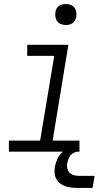

<svg xmlns="http://www.w3.org/2000/svg" viewBox="-20 -752 540 952"><path d="M24 0V-55H179L249 -475H115V-530H319L241 -55H374V0ZM306 -628Q294 -628 282.5 -632.5Q271 -637 264 -646Q257 -655 255 -667.5Q253 -680 255 -693Q256 -701 260.5 -709.5Q265 -718 272.5 -723Q280 -728 289 -730Q298 -732 306 -732Q319 -732 330.5 -727.5Q342 -723 349 -714Q356 -705 358 -692.5Q360 -680 358 -667Q356 -659 351.5 -650.5Q347 -642 339.5 -637Q332 -632 323.5 -630Q315 -628 306 -628ZM364 180Q348 180 332.5 178Q317 176 303 171Q289 166 277.5 157Q266 148 259 135Q252 122 251 106.5Q250 91 252 75Q256 54 265.5 34Q275 14 292.5 -0.5Q310 -15 331.5 -21.5Q353 -28 373 -28L369 0Q358 0 347.5 4.5Q337 9 330 18Q323 27 319 37.5Q315 48 313 58Q311 71 314 84Q317 97 326 105.5Q335 114 348 117Q361 120 374 120H449L439 180Z"/></svg>

Font: Iosevka Slab Light Oblique
Style: Regular
Weight: 300
Italic angle: -9°
Monospace: yes
Designer: Belleve Invis
Foundry: Belleve Invis
Version: Version 11.1.1; ttfautohint (v1.8.3)